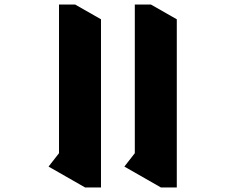

<svg xmlns="http://www.w3.org/2000/svg" viewBox="-20 -816 1039 846"><path d="M759 10H689L528 -82L574 -141V-796H645L759 -731ZM425 10H355L194 -82L240 -141V-796H311L425 -731Z"/></svg>

Font: Inknut Antiqua ExtraBold
Style: Regular
Weight: 800
Designer: Claus Eggers Sørensen
Foundry: Claus Eggers Sørensen
Version: Version 1.003; ttfautohint (v1.8.2) -l 8 -r 50 -G 200 -x 14 